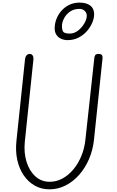

<svg xmlns="http://www.w3.org/2000/svg" viewBox="-20 -1408 878 1438"><path d="M350.5 10Q289.5 10 240.5 -17.8Q191.5 -45.5 157.8 -94.8Q124 -144 109.5 -209.8Q95 -275.5 103 -351.5L167.5 -965Q169.5 -982 178.5 -993Q187.5 -1004 203 -1004Q217.5 -1004 224.8 -992.2Q232 -980.5 230.5 -964.5L166 -348Q157.5 -265.5 178.5 -197Q199.5 -128.5 244.5 -87.5Q289.5 -46.5 352 -46.5Q402.5 -46.5 447.8 -71Q493 -95.5 529 -138.5Q565 -181.5 588.8 -238.5Q612.5 -295.5 619.5 -360.5L686.5 -974.5Q688 -987.5 694 -995.8Q700 -1004 718 -1004Q736 -1004 742.8 -995.8Q749.5 -987.5 748 -972L684 -362.5Q676 -284.5 646.8 -216.8Q617.5 -149 572.5 -98.2Q527.5 -47.5 470.8 -18.8Q414 10 350.5 10ZM486.5 -1107.5Q460 -1107.5 437.8 -1117.5Q415.5 -1127.5 402.5 -1147.2Q389.5 -1167 389.5 -1195.5Q389.5 -1231 402.5 -1265.2Q415.5 -1299.5 440 -1327.2Q464.5 -1355 499 -1371.8Q533.5 -1388.5 576 -1388.5Q627 -1388.5 656 -1366.5Q685 -1344.5 685 -1301.5Q685 -1271.5 671 -1238Q657 -1204.5 630.8 -1174.8Q604.5 -1145 568 -1126.2Q531.5 -1107.5 486.5 -1107.5ZM502 -1156.5Q536 -1156.5 565 -1179.2Q594 -1202 612 -1233.5Q630 -1265 630 -1290.5Q630 -1312 614 -1326.8Q598 -1341.5 576 -1341.5Q532.5 -1341.5 503.2 -1320.2Q474 -1299 459 -1269.2Q444 -1239.5 444 -1214Q444 -1192 448.5 -1179.5Q453 -1167 465.5 -1161.8Q478 -1156.5 502 -1156.5Z"/></svg>

Font: Edu SA Hand Cursive
Style: Regular
Weight: 400
Designer: Tina and Corey Anderson, Eben Sorkin, Mirko Velimirovic
Foundry: Google for Education
Version: Version 2.000